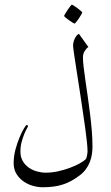

<svg xmlns="http://www.w3.org/2000/svg" viewBox="-20 -683 472 817"><path d="M373.5 -59.1Q373.5 -43.5 371.1 -26.9Q368.7 -10.3 362.3 6.1Q356 22.5 345 37.6Q334 52.7 316.9 64.9Q299.8 77.6 283.2 86.7Q266.6 95.7 248.3 101.8Q230 107.9 208.7 110.8Q187.5 113.8 161.1 113.8Q141.6 113.8 119.9 107.7Q98.1 101.6 80.1 88.9Q62 76.2 50 56.9Q38.1 37.6 38.1 11.2Q38.1 -18.1 45.9 -47.1Q53.7 -76.2 63.5 -99.1Q73.2 -122.1 82 -136.5Q90.8 -150.9 92.8 -150.9Q99.1 -150.9 99.1 -146Q99.1 -144.5 94 -135.5Q88.9 -126.5 83 -112.1Q77.1 -97.7 72 -78.6Q66.9 -59.6 66.9 -38.1Q66.9 -14.6 76.9 2.4Q86.9 19.5 102.8 30.5Q118.7 41.5 137.7 46.6Q156.7 51.8 174.8 51.8Q200.7 51.8 227.1 45.9Q253.4 40 276.6 31.5Q299.8 22.9 317.6 13.2Q335.4 3.4 344.2 -4.9Q346.2 -6.8 347.7 -11Q349.1 -15.1 350.1 -20.3Q351.1 -25.4 351.8 -30.5Q352.5 -35.6 352.5 -38.6Q352.5 -53.2 349.9 -78.9Q347.2 -104.5 342.8 -136.5Q338.4 -168.5 333 -204.6Q327.6 -240.7 322.3 -276.9Q316.4 -315.4 310.8 -351.3Q305.2 -387.2 300.8 -415.8Q296.4 -444.3 293.7 -463.6Q291 -482.9 291 -488.8Q291 -494.6 292.5 -502Q293.9 -509.3 297.1 -516.6Q300.3 -523.9 304.9 -530Q309.6 -536.1 315.9 -539.1Q316.4 -538.1 322.8 -529.3Q329.1 -520.5 336.4 -510.3L356 -482.9Q347.7 -477.5 340.3 -465.8Q333 -454.1 333 -439Q333 -422.9 335.9 -397.5Q338.9 -372.1 343.5 -340.3Q348.1 -308.6 353.3 -272.7Q358.4 -236.8 363 -200Q367.7 -163.1 370.6 -127Q373.5 -90.8 373.5 -59.1ZM330.1 -630.4Q330.1 -628.4 325.7 -620.8Q321.3 -613.3 315.7 -604.7Q310.1 -596.2 304.4 -589.4Q298.8 -582.5 296.9 -582.5Q295.9 -582.5 288.8 -586.9Q281.7 -591.3 273.7 -596.9Q265.6 -602.5 259.3 -607.9Q252.9 -613.3 252.9 -615.2Q252.9 -617.2 257.6 -624.8Q262.2 -632.3 267.8 -640.9Q273.4 -649.4 278.8 -656.2Q284.2 -663.1 285.6 -663.1Q287.6 -663.1 294.9 -658.4Q302.2 -653.8 310.1 -647.9Q317.9 -642.1 324 -636.7Q330.1 -631.3 330.1 -630.4Z"/></svg>

Font: Scheherazade Rohingya
Style: Regular
Weight: 400
Designer: SIL International
Foundry: SIL International
Version: Version 2.000 (build 440/429)